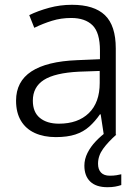

<svg xmlns="http://www.w3.org/2000/svg" viewBox="-20 -562 584 801"><path d="M280 -542Q373 -542 418 -498.5Q463 -455 463 -360V0H413L400 -85H397Q377 -56 352.5 -34Q328 -12 294.5 -1Q261 10 213 10Q163 10 125.5 -7Q88 -24 67.5 -58Q47 -92 47 -142Q47 -222 111 -264Q175 -306 302 -311L397 -315V-351Q397 -426 366 -456.5Q335 -487 277 -487Q235 -487 197.5 -475.5Q160 -464 123 -446L102 -499Q139 -517 185 -529.5Q231 -542 280 -542ZM310 -263Q209 -258 163 -228.5Q117 -199 117 -142Q117 -94 146.5 -70Q176 -46 226 -46Q305 -46 350.5 -90Q396 -134 396 -216V-266ZM389 121Q389 145 401.5 158Q414 171 438 171Q454 171 466 169Q478 167 486 165V210Q474 214 460.5 216.5Q447 219 428 219Q381 219 356.5 195.5Q332 172 332 129Q332 102 345 76Q358 50 380 27Q402 4 427 -14L465 0Q431 30 410 59Q389 88 389 121Z"/></svg>

Font: Noto Sans Oriya Light
Style: Regular
Weight: 300
Version: Version 2.003